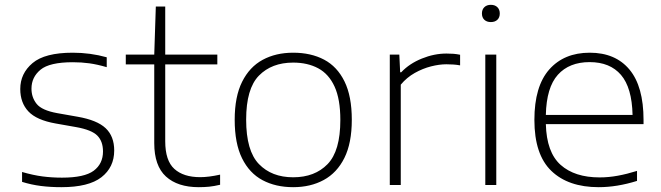

<svg xmlns="http://www.w3.org/2000/svg" viewBox="-20 -767 2740 796"><path d="M234.5 9Q189 9 149.5 4Q110 -1 71.5 -13V-54Q118 -40.5 156.8 -35.5Q195.5 -30.5 237 -30.5Q330 -30.5 368.5 -59.2Q407 -88 407 -139Q407 -181 383.5 -204.8Q360 -228.5 296 -240L211 -255Q131.5 -269 97.8 -305Q64 -341 64 -398Q64 -462.5 115 -505.5Q166 -548.5 281.5 -548.5Q354.5 -548.5 422.5 -529.5V-488.5Q383 -500 350.5 -504.5Q318 -509 282 -509Q185.5 -509 148 -478Q110.5 -447 110.5 -399.5Q110.5 -363 132 -336.2Q153.5 -309.5 217 -298L302 -283Q382.5 -269 418 -235.5Q453.5 -202 453.5 -143Q453.5 -73.5 400.5 -32.2Q347.5 9 234.5 9Z M804 9Q716.5 9 668 -35.2Q619.5 -79.5 619.5 -173.5V-500H501.5V-540.5H619.5L626 -740H665V-540.5H881V-500H665V-181.5Q665 -101 702.8 -66.8Q740.5 -32.5 810 -32.5Q845 -32.5 892.5 -43V-1Q867 5 847 7Q827 9 804 9Z M1195.5 9Q1123 9 1068.5 -20Q1014 -49 983.5 -110.8Q953 -172.5 953 -270.5Q953 -366.5 983.8 -428Q1014.5 -489.5 1069 -519Q1123.5 -548.5 1195.5 -548.5Q1269 -548.5 1323.5 -519.8Q1378 -491 1408.2 -429.5Q1438.5 -368 1438.5 -270.5Q1438.5 -174 1407.8 -112.2Q1377 -50.5 1322.2 -20.8Q1267.5 9 1195.5 9ZM1195.5 -32Q1285 -32 1338 -86.5Q1391 -141 1391 -269.5Q1391 -356 1367 -408.2Q1343 -460.5 1299 -484Q1255 -507.5 1195.5 -507.5Q1106.5 -507.5 1053.5 -453.5Q1000.5 -399.5 1000.5 -271Q1000.5 -141.5 1053.5 -86.8Q1106.5 -32 1195.5 -32Z M1596 0V-540.5H1635.5L1639 -467.5H1643.5Q1677.5 -503.5 1728.8 -524.2Q1780 -545 1831 -545Q1847 -545 1859.8 -544Q1872.5 -543 1887.5 -540V-496Q1874 -498.5 1860 -499.5Q1846 -500.5 1830.5 -500.5Q1801.5 -500.5 1767 -491.8Q1732.5 -483 1699.5 -464.5Q1666.5 -446 1641.5 -416V0Z M1992 0V-540.5H2037.5V0ZM2015 -675.5Q1998 -675.5 1988 -685Q1978 -694.5 1978 -711Q1978 -727.5 1988 -737.2Q1998 -747 2015 -747Q2032 -747 2042 -737.2Q2052 -727.5 2052 -711Q2052 -694.5 2042 -685Q2032 -675.5 2015 -675.5Z M2462 9Q2336 9 2265.8 -58.5Q2195.5 -126 2195.5 -270Q2195.5 -409 2257 -478.8Q2318.5 -548.5 2425 -548.5Q2531.5 -548.5 2589.8 -478.5Q2648 -408.5 2648 -269.5V-252.5H2243Q2246 -135.5 2304.2 -83.5Q2362.5 -31.5 2466 -31.5Q2503 -31.5 2541.2 -38.5Q2579.5 -45.5 2621 -58.5V-17Q2538 9 2462 9ZM2424.5 -509.5Q2340 -509.5 2292.8 -457Q2245.5 -404.5 2243 -290.5H2602.5Q2600 -403.5 2554.5 -456.5Q2509 -509.5 2424.5 -509.5Z"/></svg>

Font: Encode Sans Expanded ExtraLight
Style: Regular
Weight: 200
Width: 7
Designer: Multiple Designers
Foundry: Impallari Type
Version: Version 3.000; ttfautohint (v1.8.3) -l 8 -r 50 -G 200 -x 14 